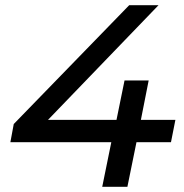

<svg xmlns="http://www.w3.org/2000/svg" viewBox="-20 -720 709 740"><path d="M20 -172 33 -242 478 -700H591L165 -258H429L460 -410H553L523 -258H656L639 -172H506L471 0H374L409 -172Z"/></svg>

Font: Montserrat Medium
Style: Italic
Weight: 500
Italic angle: -11.3°
Designer: Julieta Ulanovsky
Foundry: Julieta Ulanovsky
Version: Version 9.000; ttfautohint (v1.8.4.7-5d5b)